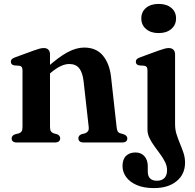

<svg xmlns="http://www.w3.org/2000/svg" viewBox="-20 -728 996 981"><path d="M235.5 -451V-80Q235.5 -64.5 240 -57.5Q244.5 -50.5 253.5 -47L271.5 -42Q287.5 -35.5 287.5 -22Q287.5 0 259.5 0H66.5Q52.5 0 46 -5.5Q39.5 -11 39.5 -20.5Q39.5 -28 43.8 -33.2Q48 -38.5 57.5 -42L77.5 -47Q86.5 -50.5 90.8 -57.5Q95 -64.5 95 -80V-366.5Q95 -379.5 91.2 -385Q87.5 -390.5 79 -392L52.5 -394Q43.5 -396 39.5 -400.5Q35.5 -405 35.5 -412Q35.5 -420.5 40.2 -425.5Q45 -430.5 58.5 -435.5L151.5 -469.5Q170.5 -476.5 182 -479.5Q193.5 -482.5 204 -482.5Q219.5 -482.5 227.5 -473.8Q235.5 -465 235.5 -451ZM220.5 -339.5 197.5 -363 217 -380.5Q280 -437 325 -461Q370 -485 410 -485Q472 -485 506 -443.8Q540 -402.5 547.5 -334L575.5 -81.5Q577 -65 581 -57.5Q585 -50 594.5 -47L612 -42Q621.5 -38.5 626 -33.2Q630.5 -28 630.5 -20.5Q630.5 -11 624 -5.5Q617.5 0 603 0H408Q380.5 0 380.5 -22Q380.5 -35.5 396 -42L415 -47Q424.5 -50.5 429.8 -58Q435 -65.5 433 -81.5L407 -313.5Q402 -357 384.8 -379Q367.5 -401 334 -401Q313 -401 289.8 -390Q266.5 -379 240.5 -357ZM874.5 -92.5Q874.5 -66 882.2 -41.5Q890 -17 900 6.8Q910 30.5 917.8 54.2Q925.5 78 925.5 103Q925.5 162 882.5 197.5Q839.5 233 766.5 233Q713.5 233 678 217.2Q642.5 201.5 624.2 176Q606 150.5 606 120.5Q606 86 624 68.5Q642 51 672 51Q701 51 718 70.2Q735 89.5 735 121V149Q735 172 747 183.8Q759 195.5 781.5 195.5Q806.5 195.5 820 181.8Q833.5 168 833.5 141.5Q833.5 120 823.2 99.5Q813 79 798.2 59Q783.5 39 768.8 18.8Q754 -1.5 743.8 -22.5Q733.5 -43.5 733.5 -66V-366.5Q733.5 -379.5 729.8 -385Q726 -390.5 717.5 -392L691 -394Q682 -396 678 -400.5Q674 -405 674 -412Q674 -420.5 678.8 -425.5Q683.5 -430.5 697 -435.5L790 -469.5Q810 -476.5 821.5 -479.5Q833 -482.5 842 -482.5Q858 -482.5 866.2 -473.8Q874.5 -465 874.5 -451ZM790.5 -559Q750.5 -559 726.2 -579.8Q702 -600.5 702 -634Q702 -667.5 726.2 -687.8Q750.5 -708 790.5 -708Q831 -708 855.2 -687.8Q879.5 -667.5 879.5 -634Q879.5 -600.5 855.2 -579.8Q831 -559 790.5 -559Z"/></svg>

Font: Fraunces SemiBold
Style: Regular
Weight: 600
Version: Version 1.000;[b76b70a41]